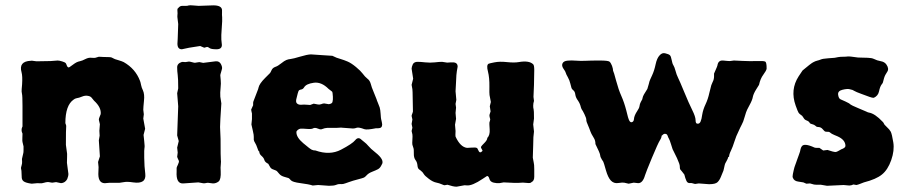

<svg xmlns="http://www.w3.org/2000/svg" viewBox="-20 -685 3407 717"><path d="M231 -16.1Q223.1 -2 208 -1L189.5 -4.9L175.8 -2.9Q171.9 -2.9 165.5 -4.4Q156.7 -6.3 146 -2.9Q135.3 0.5 128.9 -0.5Q122.1 -1 120.1 -1L98.1 1Q76.2 -2 68.4 -7.8Q60.5 -13.7 61 -25.9L60.1 -46.9Q60.1 -48.8 59.1 -52.7Q58.1 -56.6 58.6 -59.6Q59.1 -62 61 -68.8Q63 -75.2 62.5 -82Q62 -88.9 62 -91.3L66.9 -112.8Q67.9 -114.7 67.9 -125.5V-138.2L64 -154.8Q63 -158.7 63.5 -169.9Q64 -181.2 64 -186Q57.1 -199.7 64 -212.9V-290Q64 -327.1 62 -335Q60.1 -342.8 61 -352.5Q62 -361.3 62.5 -370.1Q64.5 -400.9 60.5 -415Q48.8 -456.1 95.2 -458Q98.1 -459 105.5 -457.5Q112.8 -456.1 116.2 -456.1L168.9 -457L195.3 -459Q201.7 -459 212.4 -455.6Q223.1 -452.1 225.1 -449.7Q227.1 -447.3 229.5 -440.4Q231.9 -433.6 236.8 -433.1Q237.8 -432.6 249.5 -441.4Q261.2 -450.2 266.6 -452.6Q272 -455.1 278.8 -456.5Q286.6 -458 298.8 -464.4Q311 -470.7 322.3 -469.2Q333 -468.3 335.9 -469.2L349.1 -473.1L367.2 -472.2Q394 -472.2 397 -470.2Q399.9 -468.8 401.9 -467.8Q403.8 -466.8 405.8 -465.8Q407.7 -464.8 410.2 -463.9L422.9 -460Q436 -456.1 441.9 -453.1Q485.8 -428.2 502.9 -382.8Q504.9 -377.9 506.8 -367.7Q508.8 -357.4 513.7 -347.7Q520.5 -333 517.6 -308.1Q515.1 -283.2 515.1 -274.9L517.1 -258.3L515.1 -242.2L522 -204.1L516.1 -181.2Q516.1 -179.2 518.6 -157.7Q521 -136.7 519.5 -132.8Q518.1 -128.9 518.6 -95.7Q519 -62.5 522.5 -36.1Q527.3 3.4 477.1 -3.9Q455.1 -7.3 442.9 -4.9Q430.7 -2.9 426.3 -2.4Q421.9 -2 404.3 -2.4Q386.7 -2.9 378.9 -1.5Q347.7 3.9 347.2 -34.7L348.1 -61L346.2 -80.1L353 -101.1L349.1 -161.1L352.1 -178.2L351.1 -196.8L353 -221.2L349.1 -237.8Q349.1 -242.2 352.1 -249Q355 -255.9 356 -258.8Q358.9 -283.7 331.1 -309.1Q328.1 -312 323.2 -318.8Q318.4 -325.7 308.1 -327.1Q297.9 -329.1 286.1 -324.2Q274.4 -319.3 266.6 -318.4Q259.3 -316.9 254.9 -313Q224.1 -292 224.1 -225.1Q228 -216.8 227.1 -210.9Q226.1 -205.1 226.1 -144L230 -115.2Q231 -114.3 230.5 -97.7Q230 -81.1 230 -77.1Q230 -73.2 232.4 -58.6Q234.9 -43.9 235.4 -36.1Q235.8 -28.3 231 -16.1Z M802.7 -324.2 806.6 -298.8Q801.8 -228 801.8 -210.9L803.7 -166Q803.7 -95.7 804.7 -88.9Q805.7 -82 804.7 -72.3Q803.7 -62.5 803.7 -59.1Q803.7 -56.2 804.2 -45.4Q805.7 -15.1 796.4 -7.3Q787.1 0 775.4 0L759.8 -2Q756.3 -2.9 752.4 -2Q748.5 -1 744.1 -0.5Q739.7 0 731.4 -2Q723.6 -3.9 720.7 -3.9L678.7 -1Q675.8 -1 664.6 0Q636.7 2 639.6 -44.9V-58.1Q639.6 -60.1 644.5 -70.3Q649.4 -80.6 647.9 -84.5Q646.5 -87.9 644.5 -91.8Q642.6 -95.7 641.6 -99.1L643.6 -115.2L641.6 -133.8L647.5 -158.2L641.6 -179.2L645.5 -288.1L641.6 -336.9L645.5 -355Q645.5 -391.6 643.6 -405.3Q641.6 -418.9 641.6 -433.6Q641.6 -448.2 659.2 -453.6Q660.6 -454.1 665.5 -453.6Q670.4 -453.1 672.4 -453.1L685.5 -455.1Q689 -455.1 695.8 -453.1Q702.6 -451.2 705.6 -450.7Q708.5 -450.2 714.8 -451.7Q721.2 -453.1 724.6 -453.1L738.8 -450.2Q740.7 -450.2 785.6 -456.1Q798.8 -457 804.7 -446.3Q810.5 -435.5 809.1 -428.2Q807.6 -420.9 805.2 -414.1Q802.7 -407.2 802.7 -403.3Q802.7 -399.4 804.2 -386.7Q805.7 -374 803.7 -356.4Q801.8 -338.9 802.7 -324.2ZM660.2 -663.1H674.8Q680.7 -663.1 684.1 -664.6Q687.5 -666 702.6 -664.6Q717.8 -663.1 721.7 -663.1L776.4 -665Q807.6 -665 809.1 -647.9Q809.6 -643.1 809.1 -636.7Q808.6 -630.4 809.6 -620.6Q810.5 -610.8 808.1 -580.6Q805.7 -550.3 806.6 -537.1L808.6 -517.1Q808.6 -501 788.6 -501Q768.6 -501 762.7 -505.4Q756.8 -509.8 753.4 -509.8L742.7 -506.8L727.5 -513.2L686.5 -506.8L659.2 -501Q642.6 -501 642.6 -522L643.6 -540L645.5 -595.2Q645.5 -598.6 643.6 -611.3Q641.6 -624 642.6 -628.9Q643.6 -633.8 642.6 -643.6Q641.6 -653.3 645.5 -654.8Q651.9 -663.1 660.2 -663.1Z M918 -275.9 925.3 -292V-299.3Q925.3 -303.7 926.3 -306.2L942.4 -348.1Q944.3 -352.1 945.3 -357.4Q948.2 -372.1 970.2 -394L988.3 -412.1Q990.2 -414.1 994.1 -422.9Q998 -431.6 1007.8 -435.1Q1018.1 -438.5 1029.8 -448.2Q1042 -458 1049.3 -460.9Q1056.6 -463.9 1065.9 -464.8Q1075.2 -465.8 1101.1 -473.6Q1127 -481.4 1141.1 -481.9L1184.1 -479Q1220.2 -477.1 1221.2 -476.6Q1237.3 -468.3 1251.5 -464.8Q1264.6 -460.9 1278.3 -455.1Q1292 -449.2 1309.6 -434.6Q1327.1 -419.9 1333.5 -411.1Q1343.3 -397.9 1352.1 -391.1Q1360.8 -384.8 1364.3 -372.6Q1367.2 -360.4 1376 -339.8Q1384.8 -319.3 1386.2 -314.5Q1387.2 -310.1 1391.1 -301.3Q1395 -292.5 1397.9 -283.7Q1400.4 -275.4 1401.4 -259.8Q1402.3 -244.1 1403.3 -240.2Q1404.3 -236.8 1404.8 -233.9Q1405.3 -231 1406.2 -227.1Q1407.2 -223.1 1407.2 -220.2Q1407.2 -206.1 1392.6 -206.1H1384.3Q1350.1 -199.2 1340.8 -202.6Q1319.8 -210.4 1312.5 -208Q1304.7 -205.1 1298.3 -205.1L1258.3 -208Q1254.9 -209 1246.1 -208Q1237.3 -207 1217.8 -207.5Q1198.2 -208 1192.4 -206.1L1180.2 -202.1Q1174.8 -201.2 1166 -205.1Q1157.2 -209 1149.9 -206.1Q1145 -202.1 1126.5 -203.6Q1107.9 -205.1 1102.5 -204.6Q1097.2 -204.1 1091.8 -199.7Q1086.4 -195.3 1086.9 -190.9Q1086.9 -171.9 1112.3 -150.4Q1137.7 -128.9 1144 -126Q1149.9 -123 1158.2 -123Q1211.4 -104 1253.4 -126Q1295.4 -147.9 1306.6 -161.6Q1317.9 -175.8 1330.6 -162.6Q1333.5 -159.7 1340.8 -154.3Q1348.1 -148.9 1355 -140.6Q1363.8 -129.9 1381.3 -116.2Q1418 -87.4 1405.3 -69.8Q1399.9 -57.6 1391.6 -53.2Q1383.3 -48.8 1369.6 -43.5Q1356 -38.1 1349.6 -30.8Q1343.3 -23.9 1339.4 -22Q1335.4 -20 1316.4 -15.1Q1297.4 -10.3 1282.7 -4.9Q1268.1 0.5 1261.7 2Q1254.9 2.9 1249 2.4Q1242.7 2 1234.9 5.4Q1227.1 8.8 1208.5 8.8L1168 5.9L1147.9 7.8Q1133.3 2.9 1102.5 -1Q1071.8 -4.9 1065.9 -12.2Q1060.1 -19 1057.6 -20Q1055.2 -21 1042.5 -24.4Q1029.8 -27.8 1023.4 -35.2Q1017.1 -43 1014.6 -45.4Q1012.7 -47.9 1003.9 -50.8Q995.1 -53.7 992.2 -56.6Q989.3 -59.6 986.8 -64.5Q984.4 -69.8 981.9 -73.2Q969.2 -79.6 967.3 -87.4Q965.3 -95.2 957 -102.5Q948.2 -109.9 948.2 -119.1Q944.3 -120.6 940.9 -132.8Q937 -144.5 932.6 -151.4Q928.2 -158.2 927.7 -163.1Q927.2 -168 927.7 -173.8Q928.2 -179.7 924.3 -196.3Q920.4 -212.9 918.9 -220.2L920.9 -240.2V-261.2Q918 -272.9 918 -275.9ZM1223.1 -313.5V-324.2Q1222.2 -340.8 1220.2 -342.8Q1218.3 -344.7 1213.9 -347.7Q1209.5 -350.6 1207 -353Q1180.2 -379.9 1151.9 -376Q1123.5 -372.1 1115.7 -358.9Q1111.8 -352.5 1106 -351.1Q1100.1 -350.1 1097.2 -348.1Q1094.2 -345.7 1091.8 -335.9Q1089.8 -326.2 1087.9 -320.3Q1083 -304.2 1088.9 -298.8Q1095.2 -293 1105.5 -293.9Q1115.2 -294.9 1126 -293.9Q1136.7 -293 1138.2 -293L1151.4 -297.9L1167 -294.9Q1171.9 -293.5 1179.2 -295.9Q1186 -298.8 1190.4 -298.8L1208 -295.9Q1220.7 -297.9 1221.7 -304.7Q1223.1 -311 1223.1 -313.5Z M1974.1 -193.8Q1971.2 -176.3 1971.2 -144L1969.7 -96.2L1973.1 -78.1Q1975.1 -71.3 1975.1 -52.7V-24.9Q1975.1 -9.3 1964.8 -4.9Q1961.9 0 1946.8 -2Q1931.6 -3.9 1920.9 -2.4Q1910.2 -1 1860.8 -3.9L1844.7 -1Q1836.9 0 1823.7 -2.9Q1810.5 -5.9 1807.6 -17.1Q1804.7 -27.8 1798.8 -27.8Q1797.9 -27.3 1783.2 -17.6Q1742.7 9.8 1722.7 7.3Q1718.3 6.8 1714.8 6.8L1685.1 12.2Q1672.9 12.2 1650.9 4.9L1640.1 6.8Q1637.7 6.8 1628.9 2.9Q1620.1 -1 1610.4 -2.9Q1596.7 -5.4 1581.5 -17.1Q1566.4 -28.3 1562.5 -35.2Q1558.1 -42 1556.2 -43.5Q1553.7 -44.9 1552.7 -46.4Q1551.8 -47.9 1545.9 -51.8Q1540 -55.7 1539.1 -65.9Q1538.1 -79.6 1531.2 -87.9Q1524.9 -96.7 1525.4 -112.3Q1525.9 -127.9 1523.4 -133.8Q1521 -140.1 1520 -144.5Q1519 -148.9 1520 -163.1Q1521 -177.2 1520 -183.1L1517.1 -195.8L1520 -208L1517.1 -222.2L1520 -238.8L1517.1 -252Q1517.1 -254.9 1520 -261.7Q1522.9 -268.6 1522 -272L1521 -326.7Q1521 -341.3 1520 -352.1L1517.1 -368.2L1522.9 -391.1L1517.1 -428.7Q1517.1 -435.1 1522 -445.8Q1527.3 -454.1 1539.1 -454.1Q1550.8 -454.1 1568.4 -452.1Q1585.9 -450.2 1603.5 -452.1Q1621.1 -454.1 1630.9 -454.1L1649.9 -451.2L1664.1 -452.1H1670.9Q1689 -452.1 1689 -436L1686 -418.9Q1684.1 -409.2 1683.1 -379.9L1681.2 -344.2L1684.1 -312L1681.2 -296.9L1683.1 -283.2L1681.2 -263.2L1683.1 -241.2L1679.2 -219.2L1681.2 -195.8Q1680.2 -176.8 1681.2 -174.8Q1699.2 -135.7 1724.1 -132.8Q1728 -132.8 1742.2 -133.8Q1756.3 -134.8 1759.8 -132.8Q1762.7 -132.8 1766.6 -123Q1770.5 -113.3 1776.9 -117.2Q1782.7 -121.1 1781.7 -123.5Q1780.8 -126 1777.8 -130.4Q1774.9 -134.8 1776.9 -137.7Q1778.3 -140.6 1789.1 -151.4Q1799.8 -162.1 1799.8 -169.9Q1810.1 -180.2 1808.6 -202.1Q1807.1 -224.1 1807.6 -227.1Q1808.1 -230 1809.6 -233.9Q1811 -238.3 1810.5 -240.2Q1810.1 -242.2 1808.6 -247.6Q1807.1 -252.9 1808.1 -256.8L1812 -269L1809.1 -288.1L1813 -304.2L1808.1 -330.1Q1807.1 -335.9 1807.6 -361.8Q1808.1 -394.5 1802.2 -418Q1795.9 -441.4 1804.2 -446.8Q1806.6 -448.2 1826.2 -452.1Q1845.7 -456.1 1873 -453.1Q1900.4 -450.2 1917 -453.1Q1956.1 -460 1971.2 -444.8Q1975.1 -440.9 1975.1 -423.8L1974.1 -368.2L1972.2 -323.2L1974.1 -308.1Q1971.2 -299.3 1971.2 -290Q1971.2 -280.8 1972.7 -277.3Q1974.1 -273.9 1974.1 -242.2L1971.2 -220.2Z M2520 -52.7Q2518.6 -55.7 2518.6 -63.5Q2519 -70.8 2508.3 -94.2Q2497.6 -117.2 2495.1 -121.1Q2492.7 -125 2491.7 -127.9Q2490.7 -130.9 2485.8 -146.5Q2481 -162.1 2478 -167Q2475.1 -171.9 2473.1 -178.2Q2470.7 -184.6 2465.3 -185.1Q2459.5 -186 2455.6 -182.1Q2451.7 -178.2 2450.7 -178.2Q2450.7 -170.9 2444.3 -161.1Q2437 -149.4 2414.6 -95.7Q2392.1 -41.5 2388.7 -30.3Q2380.4 -1 2363.3 -1L2346.7 -2.9L2327.6 1L2310.5 -2.9Q2304.7 -3.9 2288.6 -1.5Q2272.5 1 2261.2 -10.7Q2250.5 -22 2242.7 -49.3Q2234.9 -77.1 2232.9 -81.1Q2231 -85 2227.5 -89.4Q2221.7 -98.1 2221.2 -106Q2220.2 -113.8 2203.6 -147Q2203.6 -160.6 2197.8 -169.4Q2191.9 -178.7 2189 -184.6Q2186 -190.4 2180.2 -206.5Q2173.3 -223.1 2171.4 -228Q2169.4 -232.9 2169.4 -238.8Q2169.4 -244.1 2162.6 -258.3Q2155.8 -272.5 2152.8 -275.9Q2150.4 -279.8 2148.9 -285.6Q2146 -298.3 2138.2 -309.6Q2129.9 -320.8 2128.4 -332Q2127 -342.8 2121.6 -347.2Q2115.7 -352.1 2114.3 -356Q2112.8 -359.9 2109.9 -372.6Q2106.9 -385.3 2100.6 -396.5Q2093.8 -408.2 2092.8 -413.1Q2091.8 -418 2084 -428.7Q2076.7 -439.5 2080.6 -448.2Q2084.5 -457 2099.1 -458.5Q2113.8 -460 2130.9 -458.5Q2148.4 -457 2167.5 -458Q2187 -459 2219.2 -459Q2251.5 -459 2256.3 -454.6Q2261.2 -450.2 2265.6 -439Q2269.5 -427.7 2269.5 -420.9Q2272 -417 2280.8 -383.8Q2289.6 -350.6 2300.3 -326.7Q2311 -302.7 2318.8 -272.5Q2325.7 -242.2 2330.1 -234.4Q2334.5 -226.6 2340.3 -229Q2346.2 -231 2347.2 -238.8Q2347.7 -247.1 2351.1 -254.9Q2354.5 -262.7 2359.4 -270Q2367.2 -281.2 2368.2 -289.1Q2369.1 -296.9 2373 -304.2Q2377.4 -312 2378.4 -314Q2379.4 -315.9 2379.9 -320.3Q2380.9 -328.1 2397.5 -353Q2398.4 -356.9 2399.9 -361.3Q2401.9 -366.2 2402.8 -371.1Q2403.8 -376 2405.3 -380.9Q2406.7 -385.7 2415 -403.3Q2423.3 -420.9 2428.2 -444.3Q2433.1 -467.8 2443.4 -478.5Q2453.1 -489.3 2464.8 -485.8Q2477.1 -482.9 2481.4 -479Q2485.8 -475.1 2488.3 -460.9Q2490.7 -447.3 2494.6 -441.4Q2498.5 -435.5 2502.4 -421.4Q2506.3 -406.2 2512.2 -394.5Q2518.1 -382.8 2535.2 -341.3Q2552.2 -299.8 2564.9 -274.4Q2577.6 -249 2577.6 -235.8Q2577.6 -223.1 2584.5 -223.1Q2592.3 -222.2 2596.2 -231Q2600.1 -239.7 2602.5 -257.8Q2605.5 -275.9 2614.7 -295.4Q2624 -314.9 2628.9 -337.9Q2634.3 -361.3 2636.2 -366.7Q2638.2 -372.1 2641.1 -378.4Q2646.5 -388.2 2646.5 -399.9V-410.2Q2648.4 -415 2653.3 -425.8Q2658.2 -436.5 2659.2 -440.9Q2662.1 -460.4 2680.2 -459Q2698.2 -457 2705.6 -457L2720.7 -459Q2727.5 -459 2753.9 -457.5Q2780.8 -456.1 2806.2 -457Q2831.5 -458 2837.4 -455.1Q2843.3 -452.1 2842.8 -428.2Q2841.8 -421.4 2830.6 -406.2Q2819.3 -391.1 2814.5 -368.2Q2811.5 -363.3 2804.7 -352.5Q2793.9 -335.4 2791.5 -323.7Q2789.6 -311.5 2778.8 -292Q2768.1 -272.5 2766.1 -265.6Q2763.7 -258.8 2760.7 -248Q2757.3 -236.8 2755.4 -231.4Q2753.4 -226.1 2750 -219.7Q2746.6 -213.9 2744.1 -208Q2741.7 -202.1 2738.3 -195.3Q2729 -177.2 2722.7 -156.7Q2716.3 -136.2 2709.5 -122.1Q2702.6 -108.4 2702.6 -99.1H2699.7Q2698.7 -92.8 2692.9 -83Q2687 -73.2 2686.5 -69.3Q2685.5 -65.4 2683.6 -56.2Q2681.6 -45.9 2679.2 -42Q2677.2 -38.1 2672.4 -25.4Q2667.5 -12.7 2659.7 -4.9Q2651.9 2.9 2627.9 2.9L2589.4 0L2575.7 2Q2573.7 2 2569.8 0.5Q2563 -2 2557.6 -1.5Q2547.9 0 2543.5 -9.3Q2539.1 -18.6 2535.6 -33.2Q2531.7 -39.1 2526.9 -44.4Q2522 -49.8 2520 -52.7Z M3032.2 4.9Q3022.5 4.9 3019 3.9L3004.9 0L2991.2 1L2980 -3.9Q2977.1 -4.9 2961.4 -6.8Q2945.8 -8.8 2941.4 -20Q2938.5 -24.4 2940.9 -35.2Q2943.4 -45.9 2944.3 -50.8Q2945.3 -55.7 2946.8 -60.5Q2948.2 -65.4 2949.7 -68.8Q2951.2 -73.2 2953.1 -78.1Q2955.1 -83 2956.5 -87.9Q2958 -92.8 2963.4 -106.9Q2968.8 -121.1 2969.2 -126.5Q2970.2 -131.8 2971.2 -133.3Q2972.2 -134.8 2973.6 -137.7Q2981.9 -152.3 3022 -133.8Q3024.9 -132.8 3030.8 -132.8H3040L3054.2 -123L3070.3 -125Q3093.8 -117.2 3099.1 -117.2Q3104.5 -117.2 3112.3 -122.1Q3120.1 -127 3121.6 -127.4Q3137.2 -132.8 3137.2 -140.1Q3137.2 -162.6 3107.9 -175.8Q3104 -177.7 3096.2 -180.7Q3084.5 -185.5 3080.6 -189.5Q3077.1 -192.9 3072.8 -192.9H3067.4L3061 -193.8Q3058.1 -195.8 3052.2 -202.6Q3046.4 -209.5 3038.6 -210.4Q3031.2 -210.9 3029.3 -211.9Q3027.3 -212.9 3024.4 -215.8Q3021 -219.2 3013.2 -221.2Q3005.9 -222.7 3003.9 -225.6Q3002.4 -229 3000.5 -230.5Q2997.1 -233.4 2990.7 -235.8Q2984.4 -238.3 2981 -244.6Q2977.1 -251 2975.6 -252.4Q2974.1 -253.9 2969.7 -256.8Q2965.3 -259.8 2962.4 -263.7Q2959.5 -267.6 2951.2 -291Q2930.2 -350.1 2962.4 -399.9Q2975.6 -419.9 2977.1 -421.9Q3007.3 -447.3 3016.1 -452.1Q3024.9 -457 3031.7 -458.5Q3038.6 -460 3045.4 -462.9Q3051.8 -465.8 3072.3 -467.3Q3092.3 -468.8 3097.2 -469.2Q3102.1 -470.2 3109.9 -471.7Q3117.7 -473.1 3128.9 -473.1Q3140.1 -473.1 3145.5 -474.1Q3150.9 -475.1 3184.1 -470.2L3220.7 -469.2Q3235.4 -468.8 3243.7 -464.8Q3254.9 -459 3269 -456.5Q3283.2 -454.1 3290 -444.3Q3301.3 -428.2 3293 -416.5Q3284.7 -404.8 3281.2 -392.6Q3278.3 -379.9 3276.9 -376.5Q3275.4 -373 3272 -369.1Q3266.1 -360.8 3262.7 -344.2Q3259.3 -327.1 3243.2 -319.8Q3237.8 -319.3 3227.1 -323.2Q3216.3 -327.1 3196.3 -334.5Q3176.3 -341.8 3170.9 -345.2Q3166 -348.1 3163.6 -349.1Q3160.6 -350.1 3151.9 -352.1Q3143.1 -354 3125.5 -349.6Q3107.9 -345.2 3109.9 -331.1Q3111.8 -316.9 3119.1 -314Q3127 -311 3136.7 -306.2L3149.4 -299.8Q3150.4 -298.8 3152.3 -297.9Q3154.3 -296.9 3156.7 -294.4Q3159.2 -292 3183.6 -281.7Q3207.5 -272 3214.4 -268.6Q3221.2 -265.1 3224.6 -264.6Q3247.1 -261.2 3276.4 -230Q3279.8 -226.6 3280.8 -223.6Q3282.2 -220.2 3284.2 -218.3L3291.5 -210.9Q3301.8 -201.7 3306.6 -192.9Q3311 -183.6 3315.9 -153.3Q3320.8 -123 3308.1 -86.9Q3295.4 -50.8 3273.4 -33.2Q3252 -15.6 3206.1 -3.9Q3203.1 -2.9 3193.4 1Q3183.6 4.9 3178.2 5.9L3167 3.9Q3159.2 7.8 3151.4 7.8L3130.4 5.9Q3069.3 8.8 3068.4 8.8L3045.4 4.9Z"/></svg>

Font: AntiqueNobleBold
Style: Bold
Weight: 700
Version: Version 001.000